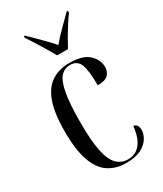

<svg xmlns="http://www.w3.org/2000/svg" viewBox="-195 -840 786 925"><g transform="rotate(-30 198.0 -378.0)"><path d="M223 10Q170 10 129 -15.5Q88 -41 65 -102Q42 -163 42 -268Q42 -375 65 -435Q88 -495 129.5 -520Q171 -545 225 -545Q299 -545 332.5 -514Q366 -483 366 -442Q366 -417 350 -400Q334 -383 291 -383Q291 -469 276.5 -502Q262 -535 224 -535Q193 -535 172 -512.5Q151 -490 140 -432.5Q129 -375 129 -269Q129 -169 141 -110.5Q153 -52 178 -26.5Q203 -1 240 -1Q327 -1 342 -129Q356 -125 361.5 -115.5Q367 -106 367 -92Q367 -71 353.5 -47.5Q340 -24 308.5 -7Q277 10 223 10ZM194 -606Q181 -629 164.5 -656.5Q148 -684 131.5 -710.5Q115 -737 101 -756V-766H107Q135 -738 166 -707.5Q197 -677 224 -646Q250 -678 280.5 -707.5Q311 -737 339 -766H346V-756Q332 -737 315 -710.5Q298 -684 282 -656.5Q266 -629 254 -606Z"/></g></svg>

Font: Noto Serif Display ExtraCondensed
Style: Regular
Weight: 400
Width: 2
Designer: Monotype Design Team
Foundry: Monotype Imaging Inc.
Version: Version 2.009